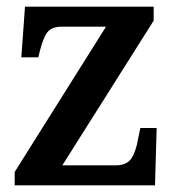

<svg xmlns="http://www.w3.org/2000/svg" viewBox="-20 -556 526 576"><path d="M24 0V-40L298 -476H165Q135 -476 122 -459Q109 -442 99 -401L95 -384H44L55 -536H441V-494L167 -60H327Q360 -60 374 -80.5Q388 -101 395 -143L401 -172H450L445 0Z"/></svg>

Font: Noto Serif SemiCondensed SemiBold
Style: Regular
Weight: 600
Width: 4
Designer: Monotype Design Team
Foundry: Monotype Imaging Inc.
Version: Version 2.013; ttfautohint (v1.8.4.7-5d5b)